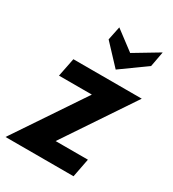

<svg xmlns="http://www.w3.org/2000/svg" viewBox="-210 -847 850 946"><g transform="rotate(30 215.5 -374.0)"><path d="M-28.5 0 266 -439 289.5 -393.5H48.5L69.5 -499H458.5L164.5 -60L140.5 -106H379L358.5 0ZM275.5 -559 171 -670.5 187 -748 296.5 -665.5 434 -748 418 -661.5Z"/></g></svg>

Font: Cabin
Style: Bold Italic
Weight: 700
Width: 4
Italic angle: -10°
Designer: Pablo Impallari
Foundry: Pablo Impallari. http://www.impallari.com Igino Marini. http://www.ikern.com
Version: Version 3.001